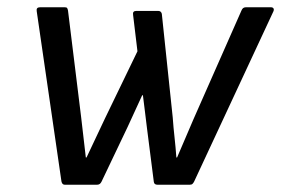

<svg xmlns="http://www.w3.org/2000/svg" viewBox="-20 -508 773 528"><path d="M158 0Q151 0 149 -9L81 -477Q79 -488 90 -488H158Q163 -488 164.5 -486Q166 -484 167 -479L203 -187Q206 -159 209.5 -131Q213 -103 216 -75H218Q231 -102 243.5 -129Q256 -156 269 -183L358 -367L346 -467Q344 -478 355 -478H415Q423 -478 425 -470L455 -185Q457 -157 460 -130Q463 -103 465 -75H467Q478 -101 489.5 -127.5Q501 -154 512 -180L644 -479Q646 -484 649 -486Q652 -488 656 -488H725Q730 -488 732 -485Q734 -482 732 -477L514 -9Q512 -5 509.5 -2.5Q507 0 502 0H413Q404 0 403 -8L384 -157Q381 -180 378.5 -202Q376 -224 373 -246H371Q361 -224 351 -202.5Q341 -181 331 -159L259 -8Q257 -4 254 -2Q251 0 247 0Z"/></svg>

Font: Sofia Sans Hairline
Style: Italic
Weight: 1
Italic angle: -9°
Designer: Botio Nikoltchev, Ani Petrova
Foundry: lettersoup
Version: Version 4.102